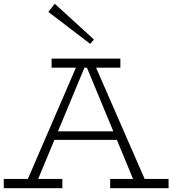

<svg xmlns="http://www.w3.org/2000/svg" viewBox="-23 -996 912 1016"><path d="M111 -18 390 -664H474L756 -18H694L430 -655H431L166 -18ZM-3 0V-49H307V0ZM237 -256 260 -301H602L624 -256ZM560 0V-49H869V0ZM250 -638V-686H614V-638ZM454 -764 233 -933 267 -976 474 -787Z"/></svg>

Font: BioRhyme ExtraBold Light
Style: Regular
Weight: 300
Version: Version 1.600;gftools[0.9.33]